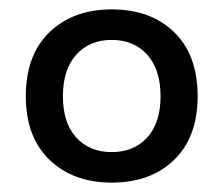

<svg xmlns="http://www.w3.org/2000/svg" viewBox="-20 -729 477 409"><path d="M218 -340Q136 -340 85.5 -388.5Q35 -437 35 -524Q35 -612 85.5 -660.5Q136 -709 218 -709Q301 -709 351 -660.5Q401 -612 401 -524Q401 -437 351 -388.5Q301 -340 218 -340ZM218 -405Q265 -405 293.5 -436Q322 -467 322 -524Q322 -581 293.5 -612.5Q265 -644 218 -644Q171 -644 142.5 -612.5Q114 -581 114 -524Q114 -467 142.5 -436Q171 -405 218 -405Z"/></svg>

Font: Space Grotesk Light Medium
Style: Regular
Weight: 500
Version: Version 2.000